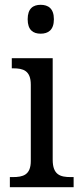

<svg xmlns="http://www.w3.org/2000/svg" viewBox="-20 -778 338 798"><path d="M149 -638C180 -638 204 -653 204 -698C204 -743 180 -758 149 -758C118 -758 95 -743 95 -698C95 -653 118 -638 149 -638ZM21 0H286V-42H274C231 -42 199 -51 199 -114V-536H29V-494H35C76 -494 108 -485 108 -426V-109C108 -50 75 -42 33 -42H21Z"/></svg>

Font: Noto Serif Georgian SemiCondensed
Style: Regular
Weight: 400
Width: 4
Designer: Monotype Design Team, Akaki Razmadze
Foundry: Google LLC
Version: Version 2.003